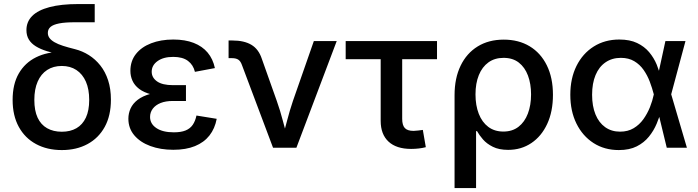

<svg xmlns="http://www.w3.org/2000/svg" viewBox="-20 -748 3532 972"><path d="M293 11.7Q218.8 11.7 162.6 -18.6Q106.4 -48.8 75.2 -105.7Q43.9 -162.6 43.9 -242.2Q43.9 -322.3 75.2 -376.2Q106.4 -430.2 162.6 -458Q218.8 -485.8 293 -485.8V-470.2Q251 -478.5 218 -488.8Q185.1 -499 161.6 -513.4Q138.2 -527.8 126 -547.9Q113.8 -567.9 113.8 -595.7Q113.8 -637.7 142.8 -667Q171.9 -696.3 230.5 -711.9Q289.1 -727.5 377 -727.5H459.5V-635.3H358.9Q309.6 -635.3 279.5 -629.4Q249.5 -623.5 235.8 -611.8Q222.2 -600.1 222.2 -581.5Q222.2 -566.9 230.7 -555.4Q239.3 -543.9 256.1 -534.2Q272.9 -524.4 298.8 -516.1Q324.7 -507.8 359.9 -499Q397 -489.7 429.9 -469Q462.9 -448.2 488 -416.5Q513.2 -384.8 527.3 -341.6Q541.5 -298.3 541.5 -243.2Q541.5 -162.6 510.3 -105.7Q479 -48.8 423.1 -18.6Q367.2 11.7 293 11.7ZM293 -81.1Q335.9 -81.1 366.9 -98.9Q397.9 -116.7 414.8 -152.6Q431.6 -188.5 431.6 -242.2Q431.6 -296.4 414.8 -334.7Q397.9 -373 366.7 -393.6Q335.4 -414.1 293 -414.1Q250 -414.1 218.8 -393.8Q187.5 -373.5 170.7 -335Q153.8 -296.4 153.8 -242.2Q153.8 -188 170.4 -152.3Q187 -116.7 218.5 -98.9Q250 -81.1 293 -81.1Z M857.4 10.3Q792.5 10.3 741 -8.8Q689.5 -27.8 659.7 -63.2Q629.9 -98.6 629.9 -147Q629.9 -174.3 641.1 -199Q652.3 -223.6 677 -242.7Q701.7 -261.7 741.7 -272.9Q781.7 -284.2 839.8 -284.2H921.4V-236.8H854.5Q818.8 -236.8 793.2 -226.6Q767.6 -216.3 753.7 -198Q739.7 -179.7 739.7 -155.8Q739.7 -121.1 771.7 -99.6Q803.7 -78.1 859.9 -78.1Q896.5 -78.1 919.7 -87.6Q942.9 -97.2 955.8 -116.2Q968.8 -135.3 974.6 -163.1L1077.1 -146.5Q1067.9 -97.2 1040.3 -62Q1012.7 -26.9 967 -8.3Q921.4 10.3 857.4 10.3ZM841.3 -259.8Q784.7 -259.8 746.1 -270Q707.5 -280.3 684.3 -298.1Q661.1 -315.9 650.6 -339.4Q640.1 -362.8 640.1 -389.2Q640.1 -439 668 -474.4Q695.8 -509.8 744.9 -528.8Q793.9 -547.9 857.4 -547.9Q917 -547.9 960.7 -530.8Q1004.4 -513.7 1031.2 -481.7Q1058.1 -449.7 1067.9 -403.3L966.8 -384.3Q958.5 -419.4 931.6 -439.7Q904.8 -460 856.9 -460Q807.1 -460 777.6 -438.7Q748 -417.5 748 -384.8Q748 -355 775.1 -335.9Q802.2 -316.9 855.5 -316.9H921.4V-259.8Z M1362.3 0 1204.6 -419.4Q1197.8 -438.5 1186.3 -446Q1174.8 -453.6 1154.3 -453.6H1137.2V-543H1156.7Q1216.3 -543 1252.9 -521Q1289.6 -499 1305.7 -449.7L1381.3 -236.8Q1398.9 -187 1411.6 -137.9Q1424.3 -88.9 1438 -40H1407.2Q1420.9 -88.9 1433.6 -138.2Q1446.3 -187.5 1462.9 -236.8L1568.8 -540H1684.6L1480.5 0Z M2061.5 5.9Q1986.8 5.9 1947 -31Q1907.2 -67.9 1907.2 -136.2V-448.2H1730V-540H2192.4V-448.2H2016.1V-146.5Q2016.1 -114.3 2029.3 -99.9Q2042.5 -85.4 2073.7 -85.4Q2083 -85.4 2096.7 -87.2Q2110.4 -88.9 2120.6 -90.3L2135.7 -2.9Q2119.1 1.5 2099.9 3.7Q2080.6 5.9 2061.5 5.9Z M2281.2 204.1V-266.1Q2281.2 -352.1 2311.8 -415.3Q2342.3 -478.5 2398.2 -512.9Q2454.1 -547.4 2530.3 -547.4Q2605.5 -547.4 2661.4 -513.7Q2717.3 -480 2748.3 -417.2Q2779.3 -354.5 2779.3 -268.1Q2779.3 -183.1 2750.2 -120.6Q2721.2 -58.1 2669.9 -23.7Q2618.7 10.7 2552.7 10.7Q2505.9 10.7 2474.9 -4.9Q2443.8 -20.5 2425 -42.2Q2406.2 -64 2395 -84H2390.1V204.1ZM2528.3 -82Q2573.7 -82 2605 -106.2Q2636.2 -130.4 2652.3 -172.9Q2668.5 -215.3 2668.5 -270Q2668.5 -323.7 2652.8 -365.5Q2637.2 -407.2 2606.4 -431.2Q2575.7 -455.1 2529.3 -455.1Q2484.4 -455.1 2452.6 -432.1Q2420.9 -409.2 2404.1 -367.7Q2387.2 -326.2 2387.2 -270Q2387.2 -214.4 2403.8 -171.9Q2420.4 -129.4 2451.9 -105.7Q2483.4 -82 2528.3 -82Z M3112.8 11.7Q3040 11.7 2984.6 -23.9Q2929.2 -59.6 2898.2 -122.6Q2867.2 -185.5 2867.2 -268.1Q2867.2 -351.1 2898.4 -414.1Q2929.7 -477.1 2985.8 -512.5Q3042 -547.9 3115.2 -547.9Q3168.5 -547.9 3205.3 -530.3Q3242.2 -512.7 3266.4 -483.9Q3290.5 -455.1 3304.7 -420.7Q3318.8 -386.2 3326.2 -352.5H3362.3L3377.4 -272.5L3457.5 0H3355.5L3289.6 -271.5Q3281.7 -302.2 3269.5 -334.5Q3257.3 -366.7 3238.3 -394Q3219.2 -421.4 3190.9 -438.2Q3162.6 -455.1 3123 -455.1Q3078.6 -455.1 3045.7 -432.6Q3012.7 -410.2 2995.1 -368.2Q2977.5 -326.2 2977.5 -268.1Q2977.5 -210.9 2994.6 -168.9Q3011.7 -127 3043.7 -104.2Q3075.7 -81.5 3119.1 -81.5Q3158.7 -81.5 3187.7 -98.9Q3216.8 -116.2 3237.1 -144.5Q3257.3 -172.9 3270.3 -205.3Q3283.2 -237.8 3289.6 -268.6L3348.6 -540H3450.2L3377.4 -268.6L3361.8 -190.4H3328.1Q3319.3 -157.2 3304.4 -121.8Q3289.6 -86.4 3265.1 -56.2Q3240.7 -25.9 3203.6 -7.1Q3166.5 11.7 3112.8 11.7Z"/></svg>

Font: V-Inter
Style: Medium-500
Weight: 500
Designer: Rasmus Andersson
Foundry: rsms
Version: Version 4.000;git-4146feb